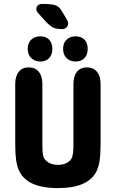

<svg xmlns="http://www.w3.org/2000/svg" viewBox="-20 -952 593 983"><path d="M495 -215V-522Q495 -562 476.5 -584.5Q458 -607 425 -607Q392 -607 374 -584.5Q356 -562 356 -522V-211Q356 -186 354 -170.5Q352 -155 349 -146Q341 -128 322 -118Q303 -108 276 -108Q252 -108 234 -117Q216 -126 206 -141Q201 -150 199 -166Q197 -182 197 -211V-522Q197 -562 178.5 -584.5Q160 -607 127 -607Q94 -607 76 -584.5Q58 -562 58 -522V-215Q58 -166 62 -136Q66 -106 75 -84Q95 -36 145 -12.5Q195 11 276 11Q352 11 400 -9Q448 -29 471 -69Q484 -93 489.5 -126.5Q495 -160 495 -215ZM186 -766Q158 -766 140 -749Q122 -732 122 -702Q122 -672 140 -654.5Q158 -637 186 -637Q215 -637 231.5 -654.5Q248 -672 248 -702Q248 -732 231.5 -749Q215 -766 186 -766ZM367 -766Q339 -766 321 -749Q303 -732 303 -702Q303 -672 321 -654.5Q339 -637 367 -637Q396 -637 412.5 -654.5Q429 -672 429 -702Q429 -732 412.5 -749Q396 -766 367 -766ZM178 -882 215 -841Q236 -819 252 -811Q268 -803 299 -803Q312 -803 320.5 -811.5Q329 -820 329 -832Q329 -840 322 -853L299 -891Q290 -908 279 -916.5Q268 -925 249.5 -928.5Q231 -932 198 -932Q183 -932 174.5 -925Q166 -918 166 -905Q166 -895 178 -882Z"/></svg>

Font: Beiruti ExtraBold
Style: Regular
Weight: 800
Designer: Arlette Boutros
Foundry: Boutros
Version: Version 1.41